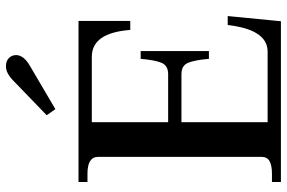

<svg xmlns="http://www.w3.org/2000/svg" viewBox="-184 -808 991 664"><g transform="rotate(-90 312.0 -475.5)"><path d="M267 -780 246 -810 364 -924Q391 -951 415 -951Q434 -951 444 -940.5Q454 -930 454 -916Q454 -889 415 -867ZM589 -184 571 0H15V-31H44Q73 -31 87.5 -39.5Q102 -48 102 -67V-632Q102 -669 44 -669H15V-700H572V-521H541Q531 -654 448 -654H222V-390H388Q418 -390 427.5 -413.5Q437 -437 441 -485H468V-249H441Q437 -297 427.5 -320.5Q418 -344 388 -344H222V-46H466Q542 -46 558 -184Z"/></g></svg>

Font: Taviraj Medium
Style: Regular
Weight: 500
Designer: Katatrad Team
Foundry: CadsonDemak
Version: Version 1.001